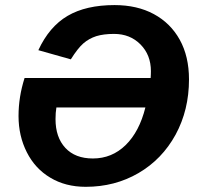

<svg xmlns="http://www.w3.org/2000/svg" viewBox="-20 -718 788 748"><path d="M566.9 -414.1Q567.4 -420.4 567.6 -427.2Q567.9 -434.1 567.9 -440.9Q567.9 -503.9 527.3 -544.9Q486.8 -585.9 424.3 -585.9Q383.8 -585.9 355 -577.1Q326.7 -567.9 304.9 -549.1Q283.2 -530.3 255.9 -486.8L129.4 -522.5Q171.9 -614.3 243.4 -656.2Q314.9 -698.2 426.3 -698.2Q514.2 -698.2 579.3 -663.1Q644.5 -627.9 680.4 -563Q716.3 -498 716.3 -408.7Q716.3 -289.6 664.1 -193.4Q611.3 -97.2 519.5 -43.7Q427.7 9.8 314 9.8Q234.9 9.8 175.8 -25.9Q116.7 -61 84.5 -124.8Q52.2 -188.5 52.2 -266.1Q52.2 -340.3 75.7 -414.1ZM341.8 -100.6Q416 -100.6 469.5 -152.8Q522.9 -205.1 546.4 -299.3H199.7Q196.3 -279.3 196.3 -253.9Q196.3 -183.1 234.6 -141.8Q272.9 -100.6 341.8 -100.6Z"/></svg>

Font: Arimo
Style: Bold Italic
Weight: 700
Italic angle: -12°
Designer: Steve Matteson
Foundry: Monotype Imaging Inc.
Version: Version 1.33